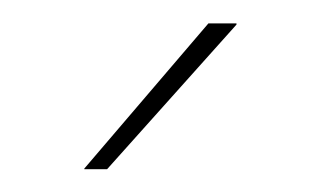

<svg xmlns="http://www.w3.org/2000/svg" viewBox="-20 -700 276 164"><path d="M158 -680H182V-679L71.5 -555.5H52V-556Z"/></svg>

Font: Anek Latin Thin
Style: Regular
Weight: 250
Designer: Yesha Goshar
Foundry: Ek Type
Version: Version 1.003